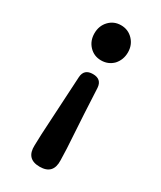

<svg xmlns="http://www.w3.org/2000/svg" viewBox="-196 -642 762 910"><g transform="rotate(30 185.0 -187.0)"><path d="M185 200Q111 200 114 124L116 62L134 -261Q137 -307 185 -307Q233 -307 236 -261L243 -122L254 62L256 124Q259 200 185 200ZM185 -382Q146 -382 120 -409.5Q94 -437 94 -478Q94 -519 120 -546.5Q146 -574 185 -574Q224 -574 250.5 -546.5Q277 -519 277 -478.5Q277 -438 251 -409Q224 -382 185 -382Z"/></g></svg>

Font: GenSenRounded JP B
Style: Regular
Weight: 700
Version: Version 1.501;PS 1;hotconv 16.6.51;makeotf.lib2.5.65220